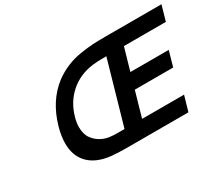

<svg xmlns="http://www.w3.org/2000/svg" viewBox="-122 -969 1420 1244"><g transform="rotate(-30 588.0 -347.0)"><path d="M564.9 -113.3 698.7 -580.6H690.4Q629.4 -580.6 594.2 -576.2Q494.6 -563 424.3 -501.7Q354 -440.4 326.2 -342.8Q314.9 -303.7 314.9 -270.5Q314.9 -216.8 339.8 -183.6Q364.7 -150.4 400.4 -133.3Q426.8 -120.6 453.9 -116.9Q481 -113.3 520.5 -113.3ZM367.7 -597.2Q412.6 -630.4 462.9 -651.4Q513.2 -672.4 568.8 -680.9Q624.5 -689.5 662.6 -691.7Q700.7 -693.8 758.3 -693.8H1176.3L1144 -580.6H830.1L782.2 -414.1H1069.3L1037.1 -300.8H750L696.3 -113.3H1010.3L977.5 0H513.2Q447.8 0 398.7 -5.4Q349.6 -10.7 308.1 -28.3Q249 -53.7 217 -103Q185.1 -152.3 185.1 -224.1Q185.1 -278.8 203.6 -343.3Q250.5 -507.3 367.7 -597.2Z"/></g></svg>

Font: Cantarell
Style: Bold Italic
Weight: 700
Italic angle: -16°
Designer: Dave Crossland
Version: Version 1.004